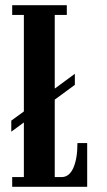

<svg xmlns="http://www.w3.org/2000/svg" viewBox="-20 -720 412 740"><path d="M27 0V-37.5H72V-248L23.5 -212.5V-255L72 -290.5V-662.5H27V-700H237.5V-662.5H191V-378.5L268.5 -435.5V-393L191 -336V-37.5H217.5Q247 -37.5 262.8 -73.2Q278.5 -109 278.5 -168.5H316V0Z"/></svg>

Font: Imbue 10pt
Style: Bold
Weight: 700
Designer: Tyler Finck
Foundry: Etcetera Type Company
Version: Version 1.102; ttfautohint (v1.8.3)